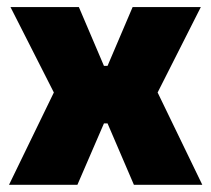

<svg xmlns="http://www.w3.org/2000/svg" viewBox="-20 -512 586 532"><path d="M5 0 141 -280V-232.5L9 -492.5H198.5L268 -329.5H278L347.5 -492.5H536.5L405 -232.5V-280L540.5 0H351L278 -170H268L194.5 0Z"/></svg>

Font: Anek Latin ExtraBold
Style: Regular
Weight: 800
Designer: Yesha Goshar
Foundry: Ek Type
Version: Version 1.003